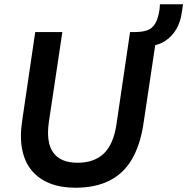

<svg xmlns="http://www.w3.org/2000/svg" viewBox="-20 -869 877 899"><path d="M333 10Q266 10 214.5 -10Q163 -30 129.5 -69.5Q96 -109 84 -168Q72 -227 84 -305L145 -719H272L209 -299Q195 -203 229 -155Q263 -107 343 -107Q421 -107 466 -150Q511 -193 525 -285L589 -719H716L651 -285Q636 -189 597.5 -123Q559 -57 493 -23.5Q427 10 333 10ZM681 -653 616 -700 619 -719Q653 -720 674 -729Q695 -738 708 -761Q721 -784 727 -825L729 -849H837L831 -809Q825 -766 805.5 -732.5Q786 -699 754.5 -678Q723 -657 681 -653Z"/></svg>

Font: Nunitoga
Style: Bold Italic
Weight: 700
Italic angle: -9°
Designer: Vernon Adams
Foundry: Vernon Adams
Version: Version 1.0